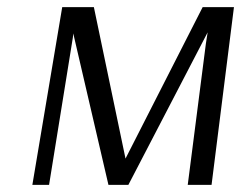

<svg xmlns="http://www.w3.org/2000/svg" viewBox="-20 -520 687 540"><path d="M638 -500 575 0H508L559 -397L564 -429L341 0H285L186 -426L185 -415L118 0H71L155 -500H244L333 -74L550 -500Z"/></svg>

Font: ArsenalItalic
Style: Italic
Weight: 400
Italic angle: -9°
Designer: Andrij Shevchenko
Foundry: Stairsfor.com
Version: Version 1.000